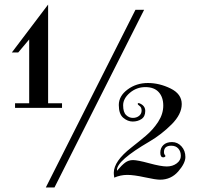

<svg xmlns="http://www.w3.org/2000/svg" viewBox="-20 -773 868 842"><path d="M493 -28V-24Q514 -49 529 -60Q544 -71 563.5 -71Q583 -71 634.5 -57Q686 -43 711.5 -43Q737 -43 755 -56.5Q773 -70 773 -89.5Q773 -109 762 -121.5Q751 -134 731 -134Q699 -134 699 -106Q699 -98 702.5 -94Q706 -90 706 -89Q703 -83 696 -83Q683 -83 683 -103.5Q683 -124 696.5 -137Q710 -150 734.5 -150Q759 -150 776 -131Q793 -112 793 -84.5Q793 -57 761.5 -21Q730 15 682 15Q663 15 615 4.5Q567 -6 538 -6Q509 -6 481 6Q479 -8 479 -15Q479 -66 556 -126Q588 -151 619.5 -177.5Q651 -204 673.5 -238.5Q696 -273 696 -310Q696 -347 676 -369Q656 -391 617.5 -391Q579 -391 549.5 -366Q520 -341 520 -311Q520 -281 533 -268.5Q546 -256 562.5 -256Q579 -256 590 -265Q601 -274 601 -288Q601 -302 592.5 -308Q584 -314 584 -317.5Q584 -321 589 -321Q617 -311 617 -286.5Q617 -262 600.5 -251Q584 -240 562 -240Q540 -240 520.5 -256.5Q501 -273 501 -312.5Q501 -352 539.5 -380.5Q578 -409 628.5 -409Q679 -409 728 -385Q777 -361 777 -316.5Q777 -272 732.5 -227.5Q688 -183 635 -152Q493 -69 493 -28ZM60 -543H32L191 -753V-320H252V-300H46V-320H108V-600ZM181 49 574 -730H612L219 49Z"/></svg>

Font: Spirax
Style: Regular
Weight: 400
Designer: Brenda Gallo (gbrenda1987@gmail.com)
Foundry: Brenda Gallo
Version: Version 1.002